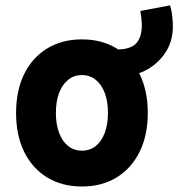

<svg xmlns="http://www.w3.org/2000/svg" viewBox="-20 -678 656 706"><path d="M281.2 7.8Q208 7.8 153.3 -25.6Q98.6 -59.1 68.8 -119.9Q39.1 -180.7 39.1 -262.7Q39.1 -344.7 68.8 -405.5Q98.6 -466.3 153.3 -499.8Q208 -533.2 281.2 -533.2Q354.5 -533.2 408.9 -499.8Q463.4 -466.3 493.4 -405.5Q523.4 -344.7 523.4 -262.7Q523.4 -180.7 493.4 -119.9Q463.4 -59.1 408.9 -25.6Q354.5 7.8 281.2 7.8ZM281.2 -124Q310.5 -124 332 -141.1Q353.5 -158.2 365.2 -189.5Q377 -220.7 377 -262.7Q377 -305.2 365.2 -336.2Q353.5 -367.2 332 -384.5Q310.5 -401.9 281.2 -401.9Q252 -401.9 230.5 -384.5Q209 -367.2 197.3 -336.2Q185.5 -305.2 185.5 -262.7Q185.5 -220.7 197.3 -189.5Q209 -158.2 230.5 -141.1Q252 -124 281.2 -124ZM411.1 -397 409.2 -496.1Q459.5 -496.1 480.5 -518.3Q501.5 -540.5 501.5 -586.9Q501.5 -595.2 500 -609.6Q498.5 -624 496.1 -637.7L605 -658.2Q611.3 -639.6 613.5 -617.4Q615.7 -595.2 615.7 -581.5Q615.7 -523.9 585.9 -481.2Q556.2 -438.5 509 -416Q461.9 -393.6 411.1 -397Z"/></svg>

Font: Reddit Mono ExtraBold
Style: Regular
Weight: 800
Monospace: yes
Designer: Stephen Hutchings
Foundry: Reddit
Version: Version 1.014